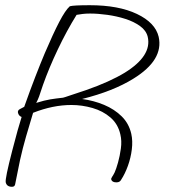

<svg xmlns="http://www.w3.org/2000/svg" viewBox="-20 -688 655 737"><path d="M26 29Q6 29 2 12Q-1 -2 27 -110Q50 -199 63 -239Q52 -243 49 -255Q47 -264 56 -269Q65 -274 73 -278Q96 -343 116 -394.5Q136 -446 152 -484Q184 -559 207.5 -604Q231 -649 248 -664Q262 -668 325 -668Q435 -668 505.5 -634.5Q576 -601 589 -547Q609 -458 492 -386Q415 -338 295 -308Q340 -302 379.5 -285.5Q419 -269 447 -241.5Q475 -214 484 -174Q490 -147 486 -114.5Q482 -82 471 -51.5Q460 -21 445 2Q440 12 427 12Q410 12 407 1Q406 -3 410.5 -9.5Q415 -16 420 -26Q426 -39 433 -64Q440 -89 444 -118Q448 -147 442 -172Q433 -212 404 -237Q375 -262 335 -273.5Q295 -285 254 -285Q183 -285 107 -255Q93 -209 80 -164Q67 -119 57 -74Q54 -58 49 -34.5Q44 -11 38 20Q36 29 26 29ZM119 -293Q151 -303 172.5 -306.5Q194 -310 222 -313Q227 -314 248.5 -321.5Q270 -329 310 -342Q356 -358 393.5 -375Q431 -392 459 -409Q564 -474 547 -547Q541 -571 517.5 -588Q494 -605 461 -615.5Q428 -626 392 -631Q356 -636 326 -636Q310 -636 297.5 -634.5Q285 -633 274 -631Q236 -570 202 -498.5Q168 -427 145 -362Q135 -331 130 -317.5Q125 -304 119 -293Z"/></svg>

Font: Oooh Baby
Style: Normal
Weight: 400
Designer: Robert E. Leuschke
Foundry: Robert E. Leuschke
Version: Version 1.011; ttfautohint (v1.8.3)